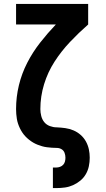

<svg xmlns="http://www.w3.org/2000/svg" viewBox="-20 -755 540 980"><path d="M250 205V100H268Q277 100 286.5 96.5Q296 93 302.5 86Q309 79 311.5 69.5Q314 60 314 50Q314 37 309.5 25Q305 13 294 6.5Q283 0 270 0Q257 0 244.5 -1Q232 -2 219.5 -3.5Q207 -5 195 -8.5Q183 -12 171.5 -16.5Q160 -21 149 -27.5Q138 -34 128 -42Q118 -50 109.5 -59Q101 -68 94 -78.5Q87 -89 81.5 -100.5Q76 -112 72 -124Q68 -136 66 -148.5Q64 -161 63 -173.5Q62 -186 62 -198Q62 -260 76.5 -320Q91 -380 119 -434.5Q147 -489 185 -537.5Q223 -586 265 -630H62V-735H430V-630Q382 -588 337.5 -541Q293 -494 258.5 -440.5Q224 -387 205 -325Q186 -263 186 -198Q186 -181 190.5 -163Q195 -145 206 -131.5Q217 -118 234.5 -111.5Q252 -105 269 -105H270Q292 -104 313.5 -101Q335 -98 355 -89.5Q375 -81 391.5 -66.5Q408 -52 418.5 -33Q429 -14 433.5 7Q438 28 438 50Q438 72 433.5 93.5Q429 115 418 134Q407 153 390 167Q373 181 353 190Q333 199 311.5 202Q290 205 268 205Z"/></svg>

Font: Iosevka Slab Extrabold
Style: Regular
Weight: 800
Monospace: yes
Designer: Belleve Invis
Foundry: Belleve Invis
Version: Version 11.1.1; ttfautohint (v1.8.3)